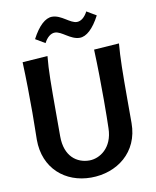

<svg xmlns="http://www.w3.org/2000/svg" viewBox="-98 -987 874 1074"><g transform="rotate(-10 339.0 -450.0)"><path d="M201 -379C201 -539 201 -619 209 -700L66 -690C70 -590 71 -497 71 -402C71 -334 69 -288 69 -249C69 -86 185 12 332 12C479 12 607 -83 607 -249V-379C607 -539 608 -619 615 -700L472 -690C476 -590 477 -497 477 -402C477 -327 476 -283 475 -243C473 -131 397 -84 339 -84C269 -84 201 -130 201 -245ZM466 -908C450 -877 428 -859 405 -859C366 -859 325 -912 272 -912C234 -912 194 -876 157 -805L211 -773C227 -804 249 -822 272 -822C311 -822 352 -769 405 -769C443 -769 483 -805 520 -876Z"/></g></svg>

Font: CantoraOne
Style: Regular
Weight: 400
Designer: Pablo Impallari, Rodrigo Fuenzalida
Foundry: Pablo Impallari
Version: Version 1.001